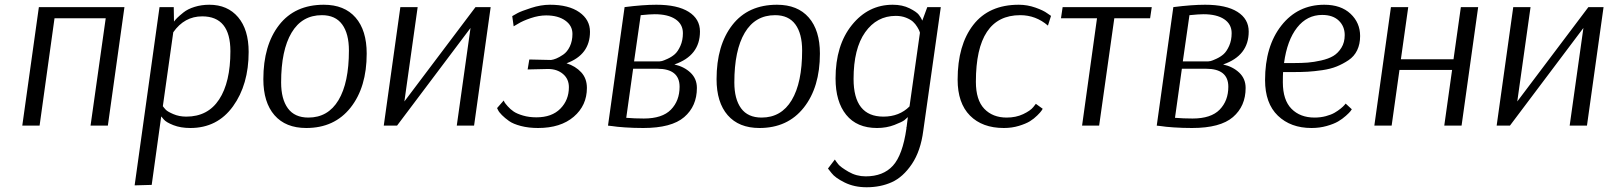

<svg xmlns="http://www.w3.org/2000/svg" viewBox="-20 -530 6789 810"><path d="M435 0H362L426 -453H210L147 0H74L144 -500H505Z M653 -500H713L714 -439Q719 -446 727.5 -454.5Q736 -463 754 -477.5Q772 -492 801 -501Q830 -510 863 -510Q940 -510 984.5 -457.5Q1029 -405 1029 -311Q1029 -173 963 -81.5Q897 10 783 10Q742 10 711.5 -2Q681 -14 671 -26L661 -38H660L620 250L548 252ZM833 -461Q758 -461 711 -394L667 -82Q672 -75 679.5 -67Q687 -59 711.5 -48.5Q736 -38 766 -38Q857 -38 904.5 -110.5Q952 -183 952 -314Q952 -461 833 -461Z M1527 -304Q1527 -162 1459 -76Q1391 10 1272 10Q1185 10 1138 -44Q1091 -98 1091 -196Q1091 -339 1157.5 -424.5Q1224 -510 1346 -510Q1433 -510 1480 -456Q1527 -402 1527 -304ZM1338 -466Q1254 -466 1210 -392Q1166 -318 1166 -182Q1166 -112 1194.5 -73Q1223 -34 1281 -34Q1364 -34 1408 -107.5Q1452 -181 1452 -317Q1452 -388 1423.5 -427Q1395 -466 1338 -466Z M2050 -500 1980 0H1907L1965 -412L1655 0H1599L1669 -500H1742L1686 -102L1986 -500Z M2141 -462Q2149 -467 2164 -475Q2179 -483 2220.5 -496.5Q2262 -510 2300 -510Q2379 -510 2424 -478.5Q2469 -447 2469 -396Q2469 -299 2370 -263Q2408 -251 2432 -225Q2456 -199 2456 -159Q2456 -85 2400.5 -37.5Q2345 10 2250 10Q2210 10 2177.5 1.5Q2145 -7 2127.5 -19.5Q2110 -32 2097.5 -44.5Q2085 -57 2081 -66L2077 -74L2105 -106Q2106 -103 2108.5 -98.5Q2111 -94 2122 -81.5Q2133 -69 2147 -59.5Q2161 -50 2186.5 -42.5Q2212 -35 2243 -35Q2308 -35 2344 -71.5Q2380 -108 2380 -162Q2380 -197 2355 -218Q2330 -239 2292 -239L2206 -237L2213 -279L2302 -277H2305Q2314 -278 2326.5 -283Q2339 -288 2356 -299.5Q2373 -311 2384 -334Q2395 -357 2395 -387Q2395 -422 2364.5 -443.5Q2334 -465 2284 -465Q2253 -465 2219 -453.5Q2185 -442 2166 -430L2147 -419Z M2694 10Q2654 10 2617 7.5Q2580 5 2563 2L2545 0L2615 -500Q2693 -510 2749 -510Q2838 -510 2885.5 -480Q2933 -450 2933 -397Q2933 -295 2825 -258Q2866 -249 2893 -223.5Q2920 -198 2920 -159Q2920 -82 2866.5 -36Q2813 10 2694 10ZM2762 -271Q2766 -271 2772.5 -272.5Q2779 -274 2796.5 -282Q2814 -290 2827 -301.5Q2840 -313 2850.5 -336.5Q2861 -360 2861 -390Q2861 -428 2829.5 -449Q2798 -470 2742 -470Q2723 -470 2683 -466L2655 -271ZM2651 -240 2622 -33Q2657 -30 2696 -30Q2774 -30 2810.5 -67.5Q2847 -105 2847 -164Q2847 -240 2753 -240Z M3439 -304Q3439 -162 3371 -76Q3303 10 3184 10Q3097 10 3050 -44Q3003 -98 3003 -196Q3003 -339 3069.5 -424.5Q3136 -510 3258 -510Q3345 -510 3392 -456Q3439 -402 3439 -304ZM3250 -466Q3166 -466 3122 -392Q3078 -318 3078 -182Q3078 -112 3106.5 -73Q3135 -34 3193 -34Q3276 -34 3320 -107.5Q3364 -181 3364 -317Q3364 -388 3335.5 -427Q3307 -466 3250 -466Z M3875 22Q3864 107 3827 162Q3790 217 3742.5 238.5Q3695 260 3636 260Q3584 260 3543.5 240Q3503 220 3488 200L3473 181L3502 143Q3507 151 3516.5 163Q3526 175 3559.5 194.5Q3593 214 3632 214Q3706 214 3747 169Q3788 124 3804 12V8Q3804 6 3805 5V4L3810 -36Q3805 -31 3796 -23.5Q3787 -16 3753.5 -3Q3720 10 3680 10Q3595 10 3550 -45.5Q3505 -101 3505 -199Q3505 -339 3574 -424.5Q3643 -510 3746 -510Q3787 -510 3817 -495Q3847 -480 3856.5 -467.5Q3866 -455 3871 -443L3892 -500H3949ZM3707 -38Q3774 -38 3817 -81L3861 -392Q3860 -395 3858.5 -399.5Q3857 -404 3849.5 -416.5Q3842 -429 3831.5 -438.5Q3821 -448 3802 -455.5Q3783 -463 3759 -463Q3679 -463 3630 -394Q3581 -325 3581 -197Q3581 -38 3707 -38Z M4401 -422Q4350 -466 4284 -466Q4097 -466 4097 -185Q4097 -108 4132.5 -71Q4168 -34 4227 -34Q4266 -34 4296.5 -48.5Q4327 -63 4339 -78L4350 -92L4379 -71Q4377 -68 4373.5 -62.5Q4370 -57 4356 -43Q4342 -29 4325 -18.5Q4308 -8 4278.5 1Q4249 10 4215 10Q4124 10 4072 -42.5Q4020 -95 4020 -194Q4020 -340 4086 -425Q4152 -510 4278 -510Q4314 -510 4348 -498Q4382 -486 4398 -474L4414 -463Z M4681 -453 4617 0H4545L4608 -453H4456L4463 -500H4839L4832 -453Z M5009 10Q4969 10 4932 7.5Q4895 5 4878 2L4860 0L4930 -500Q5008 -510 5064 -510Q5153 -510 5200.5 -480Q5248 -450 5248 -397Q5248 -295 5140 -258Q5181 -249 5208 -223.5Q5235 -198 5235 -159Q5235 -82 5181.5 -36Q5128 10 5009 10ZM5077 -271Q5081 -271 5087.5 -272.5Q5094 -274 5111.5 -282Q5129 -290 5142 -301.5Q5155 -313 5165.5 -336.5Q5176 -360 5176 -390Q5176 -428 5144.5 -449Q5113 -470 5057 -470Q5038 -470 4998 -466L4970 -271ZM4966 -240 4937 -33Q4972 -30 5011 -30Q5089 -30 5125.5 -67.5Q5162 -105 5162 -164Q5162 -240 5068 -240Z M5683 -69Q5681 -66 5677 -60.5Q5673 -55 5658 -41.5Q5643 -28 5625 -17.5Q5607 -7 5577 1.5Q5547 10 5513 10Q5425 10 5371 -42Q5317 -94 5317 -192Q5317 -335 5386 -422.5Q5455 -510 5567 -510Q5637 -510 5677.5 -472Q5718 -434 5718 -378Q5718 -344 5705.5 -318Q5693 -292 5669 -276Q5645 -260 5619 -249.5Q5593 -239 5558.5 -234Q5524 -229 5497.5 -227.5Q5471 -226 5438 -226H5393Q5392 -212 5392 -183Q5392 -108 5428.5 -71Q5465 -34 5526 -34Q5551 -34 5573.5 -40Q5596 -46 5610.5 -54.5Q5625 -63 5636 -72Q5647 -81 5652 -87L5657 -93ZM5558 -467Q5494 -467 5452 -413.5Q5410 -360 5397 -264H5440Q5472 -264 5497.5 -266Q5523 -268 5554 -275Q5585 -282 5605 -294Q5625 -306 5639 -328.5Q5653 -351 5653 -382Q5653 -419 5628 -443Q5603 -467 5558 -467Z M5848 -500H5921L5890 -280H6112L6143 -500H6216L6146 0H6073L6106 -235H5884L5851 0H5778Z M6745 -500 6675 0H6602L6660 -412L6350 0H6294L6364 -500H6437L6381 -102L6681 -500Z"/></svg>

Font: Arsenal
Style: Italic
Weight: 400
Italic angle: -9.10001°
Designer: Andrij Shevchenko
Foundry: Stairsfor
Version: Version 2.001;PS 002.001;hotconv 1.0.88;makeotf.lib2.5.64775